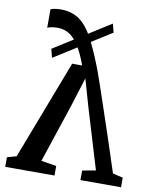

<svg xmlns="http://www.w3.org/2000/svg" viewBox="-89 -871 755 938"><g transform="rotate(10 289.0 -402.0)"><path d="M136 -804.5Q191.5 -804.5 229 -777.5Q266.5 -750.5 295 -697.8Q323.5 -645 354 -567.5Q358 -558 367.8 -531.2Q377.5 -504.5 392.2 -461Q407 -417.5 427 -358.2Q447 -299 472 -224Q497 -149 526 -59.5L576.5 -47.5V0H375V-47.5L441.5 -59.5L352.5 -354L312.5 -493.5L269 -354.5L171 -59.5L246.5 -47.5V0H2V-47.5L48 -60.5L236.5 -553H286Q268.5 -601 251 -632Q233.5 -663 215 -681Q196.5 -699 176.8 -706.2Q157 -713.5 136 -713.5Q121 -713.5 106.8 -711Q92.5 -708.5 86 -704.5V-796.5Q93.5 -800 106.8 -802.2Q120 -804.5 136 -804.5ZM398.5 -780.5 409.5 -737.5 134.5 -564 123.5 -607Z"/></g></svg>

Font: Merriweather 24pt Medium
Style: Regular
Weight: 500
Designer: Eben Sorkin
Foundry: Eben Sorkin
Version: Version 2.100